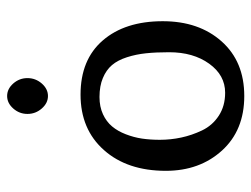

<svg xmlns="http://www.w3.org/2000/svg" viewBox="-104 -591 712 544"><g transform="rotate(-90 252.0 -319.0)"><path d="M40 -205.1Q40 -314.5 98.9 -380.6Q157.7 -446.8 255.9 -446.8Q355 -446.8 409.4 -383.8Q463.9 -320.8 463.9 -213.9Q463.9 -111.3 406.7 -47.1Q349.6 17.1 252 17.1Q154.8 17.1 97.4 -46.1Q40 -109.4 40 -205.1ZM249 -393.1Q221.7 -393.1 200.4 -383.3Q179.2 -373.5 165.8 -357.4Q152.3 -341.3 143.6 -318.6Q134.8 -295.9 131.3 -272.5Q127.9 -249 127.9 -222.2Q127.9 -191.4 134.3 -161.6Q140.6 -131.8 154.5 -102.5Q168.5 -73.2 196 -55.2Q223.6 -37.1 261.2 -37.1Q311 -37.1 343.5 -82.3Q376 -127.4 376 -195.8Q376 -233.4 373 -261.5Q370.1 -289.6 361.8 -315.4Q353.5 -341.3 339.6 -357.7Q325.7 -374 303 -383.5Q280.3 -393.1 249 -393.1ZM216.6 -556.6Q201.2 -574.2 201.2 -597.2Q201.2 -620.1 216.6 -637.5Q231.9 -654.8 252 -654.8Q272 -654.8 287.4 -637.5Q302.7 -620.1 302.7 -597.2Q302.7 -574.2 287.4 -556.6Q272 -539.1 252 -539.1Q231.9 -539.1 216.6 -556.6Z"/></g></svg>

Font: Linear Smooth Low Contrast
Style: Regular
Weight: 500
Designer: Philipp H. Poll, Flanker
Foundry: Philipp H. Poll, reworked by Flanker
Version: Version 1.010 | FøM Fix